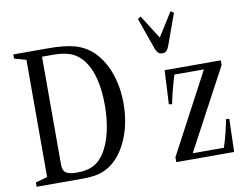

<svg xmlns="http://www.w3.org/2000/svg" viewBox="-88 -968 1366 1088"><g transform="rotate(-10 595.0 -424.0)"><path d="M37.5 0V-25L105.5 -44V-718.5L37.5 -737.5V-761.5H237Q333 -761.5 390.8 -745.2Q448.5 -729 491 -689.5Q545 -639 574.8 -558.2Q604.5 -477.5 604.5 -379.5Q604.5 -278.5 572.8 -193.8Q541 -109 485.5 -58.5Q450.5 -27 408.8 -13.5Q367 0 307 0ZM277.5 -39.5Q334 -39.5 370.8 -57.8Q407.5 -76 435 -118Q466 -166 482.2 -235.8Q498.5 -305.5 498.5 -390Q498.5 -560 433.5 -648.5Q404.5 -687 364 -703.8Q323.5 -720.5 259 -720.5H195.5V-99Q195.5 -65.5 213.5 -52.5Q231.5 -39.5 277.5 -39.5ZM841 0V-28L1086.5 -490.5H916.5Q896.5 -424 887.8 -387.5Q879 -351 875 -327.5L856.5 -330L866.5 -524.5H1189.5V-497L941.5 -33.5H1121Q1135 -76.5 1145.5 -119.5Q1156 -162.5 1161 -191.5L1179.5 -189.5L1174 0ZM871.5 -621Q856 -621 847.8 -628.8Q839.5 -636.5 833 -652L768 -836L785 -848L871.5 -711.5L957.5 -848L975 -836L908.5 -652Q902 -636.5 893.8 -628.8Q885.5 -621 871.5 -621Z"/></g></svg>

Font: Libre Caslon Condensed
Style: Regular
Weight: 400
Designer: Pablo Impallari, Rodrigo Fuenzalida, Katja Schimmel, Ertekin Erdin
Foundry: Pablo Impallari, Rodrigo Fuenzalida
Version: Version 2.000; ttfautohint (v1.8.4.7-5d5b);gftools[0.9.33]